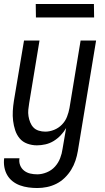

<svg xmlns="http://www.w3.org/2000/svg" viewBox="-35 -724 530 967"><path d="M153 223Q131 223 108.5 220Q86 217 65.5 209.5Q45 202 28.5 189Q12 176 1.5 158Q-9 140 -13 118Q-17 96 -14 73H63Q60 92 66.5 108.5Q73 125 86.5 135.5Q100 146 117 150Q134 154 153 154Q176 154 200.5 144Q225 134 242 115Q259 96 268 72.5Q277 49 280 26L298 -79Q287 -60 271 -43Q255 -26 235.5 -14Q216 -2 194 3Q172 8 151 8Q126 8 102.5 -0.5Q79 -9 64 -27Q49 -45 41.5 -68Q34 -91 31 -115.5Q28 -140 29.5 -165.5Q31 -191 35 -216L86 -520H164L112 -205Q109 -188 107.5 -171.5Q106 -155 108.5 -139Q111 -123 117 -108Q123 -93 133.5 -82Q144 -71 160 -66Q176 -61 193 -61Q215 -61 237.5 -70Q260 -79 277 -96.5Q294 -114 302.5 -136Q311 -158 315 -180L371 -520H449L357 37Q353 61 345 85Q337 109 323.5 131Q310 153 291 171.5Q272 190 249 201.5Q226 213 201.5 218Q177 223 153 223ZM146 -636 145 -704H438L439 -636Z"/></svg>

Font: Iosevka QP
Style: Italic
Weight: 400
Italic angle: -9°
Designer: Belleve Invis
Foundry: Belleve Invis
Version: Version 20.0.0; ttfautohint (v1.8.4)